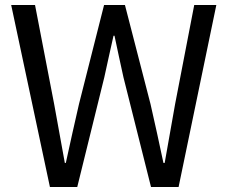

<svg xmlns="http://www.w3.org/2000/svg" viewBox="-20 -753 918 773"><path d="M181 0H291L400 -442C412 -500 425 -553 437 -609H441C453 -553 464 -500 477 -442L588 0H699L851 -733H762L685 -334C671 -256 657 -177 643 -97H638C621 -177 604 -256 586 -334L483 -733H399L298 -334C280 -255 262 -176 245 -97H241C227 -176 212 -255 198 -334L121 -733H25Z"/></svg>

Font: Noto Sans CJK KR Regular
Style: Regular
Weight: 400
Designer: Ryoko NISHIZUKA (kana & ideographs); Paul D. Hunt (Latin, Greek & Cyrillic); Wenlong ZHANG (bopomofo); Sandoll Communica
Foundry: Adobe Systems Incorporated
Version: Version 1.004;PS 1.004;hotconv 1.0.82;makeotf.lib2.5.63406